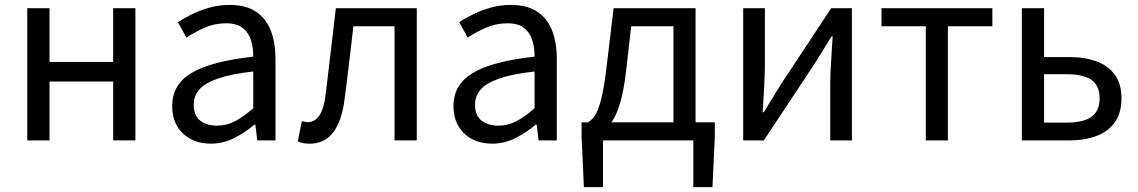

<svg xmlns="http://www.w3.org/2000/svg" viewBox="-20 -577 4675 789"><path d="M92.1 0V-543.4H183.5V-322.5H445V-543.4H536.4V0H445V-241.9H183.5V0Z M846.2 13.4Q800.9 13.4 765.1 -4.9Q729.2 -23.2 708.4 -57.9Q687.6 -92.5 687.6 -141.3Q687.6 -230.1 767.5 -277.5Q847.3 -325 1020.7 -344.2Q1021.1 -379.4 1011.8 -410.5Q1002.5 -441.7 978.2 -461.5Q953.9 -481.3 909 -481.3Q861.6 -481.3 820.1 -462.8Q778.7 -444.3 746 -422.7L710.9 -486Q736 -502.3 768.8 -518.5Q801.6 -534.7 840.9 -545.7Q880.1 -556.8 923.5 -556.8Q990.2 -556.8 1031.8 -529.1Q1073.3 -501.4 1092.7 -451.5Q1112.1 -401.6 1112.1 -334V0H1037.2L1029.5 -64.9H1025.7Q987.6 -32.7 942.3 -9.7Q896.9 13.4 846.2 13.4ZM871.8 -60.6Q911 -60.6 946.3 -79Q981.5 -97.4 1020.7 -132.4V-283.2Q929.7 -273.1 875.8 -254.3Q822 -235.5 799 -209.1Q776.1 -182.6 776.1 -147.4Q776.1 -100.4 803.9 -80.5Q831.6 -60.6 871.8 -60.6Z M1252.8 13.4Q1237.6 13.4 1226.3 11.1Q1215 8.8 1203.5 4.7L1220.3 -79.1Q1226.1 -78.1 1231.9 -76.6Q1237.6 -75.1 1245 -75.1Q1274.1 -75.1 1292.7 -102.9Q1311.2 -130.6 1318.4 -190.5Q1329.4 -279 1339.5 -367.2Q1349.5 -455.5 1360.1 -543.4H1692.7V0H1601.3V-469H1432.2Q1423.3 -393.4 1414.6 -318.5Q1405.9 -243.6 1395.7 -167.3Q1384.1 -77.2 1348.4 -31.9Q1312.7 13.4 1252.8 13.4Z M2002.2 13.4Q1956.9 13.4 1921.1 -4.9Q1885.2 -23.2 1864.4 -57.9Q1843.6 -92.5 1843.6 -141.3Q1843.6 -230.1 1923.5 -277.5Q2003.3 -325 2176.7 -344.2Q2177.1 -379.4 2167.8 -410.5Q2158.5 -441.7 2134.2 -461.5Q2109.9 -481.3 2065 -481.3Q2017.6 -481.3 1976.1 -462.8Q1934.7 -444.3 1902 -422.7L1866.9 -486Q1892 -502.3 1924.8 -518.5Q1957.6 -534.7 1996.9 -545.7Q2036.1 -556.8 2079.5 -556.8Q2146.2 -556.8 2187.8 -529.1Q2229.3 -501.4 2248.7 -451.5Q2268.1 -401.6 2268.1 -334V0H2193.2L2185.5 -64.9H2181.7Q2143.6 -32.7 2098.3 -9.7Q2052.9 13.4 2002.2 13.4ZM2027.8 -60.6Q2067 -60.6 2102.3 -79Q2137.5 -97.4 2176.7 -132.4V-283.2Q2085.7 -273.1 2031.8 -254.3Q1978 -235.5 1955 -209.1Q1932.1 -182.6 1932.1 -147.4Q1932.1 -100.4 1959.9 -80.5Q1987.6 -60.6 2027.8 -60.6Z M2458 0V192.1H2379.4L2370 -16.5V-74.3H2917.5V-16.5L2907.8 192.1H2829.2V0ZM2747.5 -27.6V-469H2573.7L2552.8 -285.3Q2544.2 -210 2530.1 -160.5Q2516.1 -111 2498.1 -81.9Q2480.2 -52.8 2459.6 -39.1Q2439 -25.4 2417.5 -20.8L2396 -74.3Q2411.8 -83 2425 -102.5Q2438.1 -122 2450.2 -168.5Q2462.4 -214.9 2472.6 -302.5L2501.6 -543.4H2838.3V-27.6Z M3034.1 0V-543.4H3123.2V-316.1Q3123.2 -273.5 3120.3 -220.9Q3117.4 -168.3 3114.3 -115.7H3118.5Q3134.3 -141.1 3154.8 -174.2Q3175.4 -207.3 3190.2 -232.3L3395.7 -543.4H3480.8V0H3391.8V-226.7Q3391.8 -269.9 3395.2 -322.5Q3398.5 -375.1 3401.7 -427.7H3397.1Q3381.9 -402.7 3361.2 -369.2Q3340.6 -335.7 3324.8 -311.1L3118.9 0Z M3784.5 0V-469H3602.4V-543.4H4057.9V-469H3875.2V0Z M4179.1 0V-543.4H4270.5V-342.6H4373Q4437.8 -342.6 4486.1 -324.7Q4534.5 -306.8 4561.5 -269.5Q4588.5 -232.2 4588.5 -173Q4588.5 -113 4561.5 -74.7Q4534.5 -36.4 4486.1 -18.2Q4437.8 0 4373 0ZM4270.5 -73.2H4363.2Q4432.4 -73.2 4465.6 -97.2Q4498.7 -121.3 4498.7 -173.4Q4498.7 -224.7 4465.6 -248.4Q4432.4 -272 4363.2 -272H4270.5Z"/></svg>

Font: Noto Sans KR Thin
Style: Regular
Weight: 100
Designer: Ryoko NISHIZUKA 西塚涼子 (kana, bopomofo & ideographs); Paul D. Hunt (Latin, Greek & Cyrillic); Sandoll Communications 산돌커뮤니
Foundry: Adobe
Version: Version 2.004-H2;hotconv 1.0.118;makeotfexe 2.5.65603